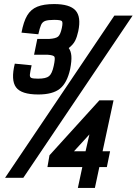

<svg xmlns="http://www.w3.org/2000/svg" viewBox="-20 -877 674 947"><path d="M169 -411Q85 -411 59 -446.5Q33 -482 53 -563L136 -555Q129 -524 127.5 -510Q126 -496 135 -492.5Q144 -489 168 -489Q207 -489 222 -501.5Q237 -514 245 -552Q253 -589 248.5 -597Q244 -605 215 -607H148L164 -685H223Q255 -687 266.5 -696.5Q278 -706 285 -739Q291 -767 285 -773Q279 -779 247 -779Q218 -779 203.5 -774Q189 -769 182.5 -754Q176 -739 169 -708L86 -716Q96 -770 114 -800.5Q132 -831 164 -844Q196 -857 247 -857Q324 -857 352.5 -825.5Q381 -794 366 -723Q360 -695 350.5 -676Q341 -657 319 -640Q330 -625 332 -601Q334 -577 326 -536Q311 -468 275.5 -439.5Q240 -411 169 -411ZM5 0 544 -800H634L95 0ZM364 50 386 -53H214L224 -111L470 -382H540L486 -131H523L507 -53H470L448 50ZM345 -131H402L421 -214Z"/></svg>

Font: Victor Mono Thin
Style: Italic
Weight: 100
Italic angle: -12°
Monospace: yes
Designer: Rune Bjørnerås
Version: Version 1.561;gftools[0.9.30]